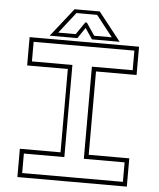

<svg xmlns="http://www.w3.org/2000/svg" viewBox="-58 -908 794 957"><g transform="rotate(5 339.0 -429.0)"><path d="M65 0V-141.5H268.5V-558.5H65V-700H612.5V-558.5H409.5V-141.5H612.5V0ZM87 -22H591V-119.5H387V-580.5H591V-678.5H87V-580.5H289.5V-119.5H87ZM276 -858H402L514 -716H375.5L339 -770L302.5 -716H164ZM287 -840 205 -735H292.5L335 -797H343L385 -735H473L390.5 -840Z"/></g></svg>

Font: Tourney Expanded ExtraLight
Style: Regular
Weight: 200
Width: 7
Designer: Tyler Finck
Foundry: Etcetera Type Co
Version: Version 1.010; ttfautohint (v1.8.3)